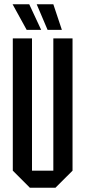

<svg xmlns="http://www.w3.org/2000/svg" viewBox="-20 -880 400 900"><path d="M40 -80V-700H130V-80H230V-700H320V-80L240 0H120ZM230 -860 270 -740H203L152 -860ZM117 -860 173 -740H105L39 -860Z"/></svg>

Font: Tektur Condensed
Style: Regular
Weight: 400
Width: 3
Designer: Adam Jagosz
Foundry: Adam Jagosz
Version: Version 1.005;gftools[0.9.30]